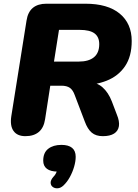

<svg xmlns="http://www.w3.org/2000/svg" viewBox="-20 -725 746 1035"><path d="M117 9Q73 9 53 -19Q33 -47 41 -99L123 -614Q130 -660 157 -682.5Q184 -705 230 -705H440Q561 -705 625.5 -651.5Q690 -598 690 -504Q690 -421 654 -368Q618 -315 555 -290Q492 -265 411 -265V-283H448Q500 -283 532 -255Q564 -227 583 -178L610 -107Q625 -71 621 -45Q617 -19 595 -5Q573 9 534 9Q497 9 474.5 -10Q452 -29 437 -70L383 -212Q373 -240 356.5 -251.5Q340 -263 311 -263H251L223 -82Q216 -36 189 -13.5Q162 9 117 9ZM271 -393H404Q458 -393 486.5 -416.5Q515 -440 515 -487Q515 -526 489.5 -545Q464 -564 409 -564H298ZM322 275Q307 289 291 290Q275 291 264 282.5Q253 274 253 259.5Q253 245 268 228Q280 216 285.5 200Q291 184 293 171L292 200Q253 200 233 185Q213 170 213 141Q213 98 240 77Q267 56 311 56Q349 56 368.5 72Q388 88 388 120Q388 145 379.5 174Q371 203 356.5 229.5Q342 256 322 275Z"/></svg>

Font: Nunito ExtraLight Black
Style: Italic
Weight: 900
Italic angle: -9°
Version: Version 3.602